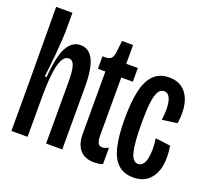

<svg xmlns="http://www.w3.org/2000/svg" viewBox="-118 -829 1082 990"><g transform="rotate(20 422.5 -334.5)"><path d="M31.7 -273.3 29.7 -680H119V-577.3Q119 -548 110.7 -447.3Q107.3 -413.3 103.8 -381.5Q100.3 -349.7 97.3 -323H107Q116.7 -443.7 144.2 -490.8Q171.7 -538 216 -538Q263.7 -538 287.2 -490.7Q310.7 -443.3 310.7 -342.3V0H222V-334Q222 -398 213.3 -425.3Q204.7 -452.7 183 -452.7Q160.7 -452.7 146.8 -425.5Q133 -398.3 126.7 -344.7Q120.3 -291 120.3 -208.7V0H31.7Z M382.3 -110.3V-453.7H341.3V-522.3H355.7Q380 -522.3 389.3 -532.7Q398.7 -543 401.7 -567.3L409 -631H469.7V-528H533.3V-452.7H469.7V-136.3Q469.7 -106.7 476.8 -93.5Q484 -80.3 499 -80.3Q506.3 -80.3 515.2 -83Q524 -85.7 534 -91V-0.7Q523 3.3 510.5 5Q498 6.7 486 6.7Q435.7 6.7 409 -24Q382.3 -54.7 382.3 -110.3Z M559 -258Q559 -352.7 573.2 -413.8Q587.3 -475 619.2 -506.3Q651 -537.7 703.3 -537.7Q751.3 -537.7 781.5 -511.3Q811.7 -485 822.2 -438.3Q832.7 -391.7 823.3 -330.7L740.7 -319Q746.3 -362 744.3 -394.2Q742.3 -426.3 731.8 -444.3Q721.3 -462.3 702 -462.3Q681.3 -462.3 669.7 -440.2Q658 -418 653.3 -376.2Q648.7 -334.3 648.7 -268.7Q648.7 -161.3 660.7 -112.3Q672.7 -63.3 702.7 -63.3Q732.7 -63.3 743.2 -108Q753.7 -152.7 744 -219L826.3 -208.7Q837.3 -147.3 827.7 -97.5Q818 -47.7 786.3 -18.5Q754.7 10.7 703.3 10.7Q650.7 10.7 619 -18.7Q587.3 -48 573.2 -107Q559 -166 559 -258Z"/></g></svg>

Font: Bricolage Grotesque 96pt Condensed ExBd
Style: Regular
Weight: 800
Width: 3
Designer: Mathieu Triay
Foundry: Atelier Triay
Version: Version 1.001;Glyphs 3.2 (3207)